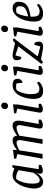

<svg xmlns="http://www.w3.org/2000/svg" viewBox="1245 -1994 758 3288"><g transform="rotate(-90 1624.0 -350.0)"><path d="M158.3 9.4Q94.4 9.4 67 -34Q39.6 -77.4 39.6 -150Q39.6 -179.2 47.5 -224.3Q55.4 -269.5 72.2 -319.6Q89.1 -369.8 115.7 -413.5Q142.2 -457.3 179.6 -485.2Q216.9 -513 265.3 -513Q290.2 -513 314.7 -506.4Q339.3 -499.7 357.2 -492.2Q375.2 -484.6 379.7 -481.4L404.1 -517H441.9L371.3 -66H443.9V-26.9Q441.9 -24.9 427.6 -17.3Q413.3 -9.7 392.7 -2.6Q372.1 4.4 348.2 4.4Q312.6 4.4 302.5 -10.7Q292.3 -25.8 292.3 -45.9Q292.3 -58.3 296.9 -71.9Q301.5 -85.4 309.8 -103.6L306.8 -105.6Q291.9 -78.3 268.3 -51.8Q244.8 -25.3 216.9 -7.9Q189.1 9.4 158.3 9.4ZM184.2 -48.7Q207.4 -48.7 231.1 -66.5Q254.8 -84.3 275.2 -108.5Q295.7 -132.8 309.7 -153.5L353.3 -411.1Q329.3 -427.2 296.7 -440.4Q264.1 -453.6 227.8 -453.6Q213.6 -453.6 206.7 -450.1Q199.8 -446.6 195 -441.4Q174.5 -413.1 158.2 -369.7Q141.8 -326.2 132.6 -275.5Q123.3 -224.7 123.3 -171Q123.3 -111.5 135.1 -80.1Q147 -48.7 184.2 -48.7Z M1127.8 4.4Q1106.1 4.4 1092.4 -0.9Q1078.7 -6.3 1072.6 -17.8Q1066.5 -29.2 1066.5 -47.2Q1066.5 -52.7 1067 -58.1Q1067.4 -63.6 1068.6 -68.8L1119.7 -353.2Q1121.7 -360.6 1123.2 -373.7Q1124.8 -386.7 1124.8 -399.2Q1124.8 -420.9 1115 -433Q1105.1 -445 1080.1 -445Q1053.9 -445 1026.2 -436Q998.6 -427.1 976.6 -415.6Q954.6 -404.2 943.6 -397.2Q942.5 -387.2 941.8 -379.6Q941 -372 939 -360.6L882.8 0H803.1L863.1 -343.8Q866 -361.5 867.1 -376.4Q868.2 -391.2 868.2 -401.8Q868.2 -418.4 860.1 -431.7Q852 -445 824.6 -445Q806 -445 782.6 -438.5Q759.2 -432 735.7 -420.9Q712.1 -409.8 692.4 -395.9L631.7 0H550.8L628.9 -434L550.6 -450.9V-487.6L700.6 -506.6V-438.6Q743.9 -474.9 786.2 -494Q828.5 -513.1 861.6 -513.1Q907.8 -513.1 926 -488.9Q944.2 -464.6 945.2 -435.1Q950.9 -439.9 968.3 -452.3Q985.8 -464.7 1010 -478.8Q1034.3 -493 1061.6 -503.1Q1088.9 -513.1 1114.3 -513.1Q1163.7 -513.1 1182.8 -486.4Q1201.8 -459.8 1201.8 -422Q1201.8 -407.9 1200.6 -393.3Q1199.5 -378.7 1197.4 -365.7Q1195.3 -352.7 1193.3 -341.8L1145.6 -66H1220.5L1218.8 -26.9Q1215.9 -25.3 1202.2 -17.3Q1188.4 -9.3 1168.9 -2.4Q1149.4 4.4 1127.8 4.4Z M1397.2 4.4Q1366.1 4.4 1352.4 -7.7Q1338.8 -19.8 1338.8 -47.2Q1338.8 -50.7 1339.7 -58Q1340.7 -65.3 1341.8 -71.3L1407.8 -434L1328.6 -450.9V-487.6L1479.4 -506.6V-431.6L1417.2 -66H1490.8V-26.9Q1488.6 -24.9 1474.8 -17.3Q1461 -9.7 1440.8 -2.6Q1420.6 4.4 1397.2 4.4ZM1450.9 -591.3Q1428 -591.3 1413.9 -606.5Q1399.8 -621.7 1399.8 -643.4Q1399.8 -658.7 1406.3 -673.9Q1412.8 -689.1 1426.4 -698.9Q1439.9 -708.7 1460.5 -708.7Q1482.2 -708.7 1497 -694.5Q1511.7 -680.3 1511.7 -655.3Q1511.7 -631.5 1497 -611.4Q1482.2 -591.3 1450.9 -591.3Z M1711 9.4Q1640 9.4 1606.9 -29.3Q1573.8 -68 1573.8 -151Q1573.8 -215 1588.6 -278.8Q1603.4 -342.7 1632.7 -396Q1662.1 -449.3 1706 -481.1Q1749.8 -513 1808.1 -513Q1844.4 -513 1868.9 -504.3Q1893.4 -495.6 1906 -476.7Q1918.6 -457.7 1918.6 -427Q1918.6 -404.7 1910.2 -387.8Q1901.7 -370.9 1891.5 -360.9Q1881.3 -350.9 1874 -347H1849.2L1841 -444.7Q1839.6 -445.9 1824.4 -449.7Q1809.3 -453.5 1776 -453.5Q1760 -453.5 1745.8 -450.6Q1731.6 -447.8 1721.1 -440.2Q1718.3 -438.4 1708.2 -419.3Q1698.1 -400.1 1685.8 -367.8Q1673.4 -335.4 1664.7 -293.7Q1655.9 -252.1 1655.9 -205.4Q1655.9 -143.7 1665.8 -111.2Q1675.7 -78.6 1696.7 -66.4Q1717.8 -54.2 1751.1 -54.2Q1772.5 -54.2 1793.9 -63.7Q1815.4 -73.1 1831.2 -83.8Q1847.1 -94.6 1849.5 -96.8L1870.7 -63.3Q1866.8 -58.1 1847.2 -40.3Q1827.6 -22.4 1793.2 -6.5Q1758.8 9.4 1711 9.4Z M2044.2 4.4Q2013.1 4.4 1999.4 -7.7Q1985.8 -19.8 1985.8 -47.2Q1985.8 -50.7 1986.7 -58Q1987.7 -65.3 1988.8 -71.3L2054.8 -434L1975.6 -450.9V-487.6L2126.4 -506.6V-431.6L2064.2 -66H2137.8V-26.9Q2135.6 -24.9 2121.8 -17.3Q2108 -9.7 2087.8 -2.6Q2067.6 4.4 2044.2 4.4ZM2097.9 -591.3Q2075 -591.3 2060.9 -606.5Q2046.8 -621.7 2046.8 -643.4Q2046.8 -658.7 2053.3 -673.9Q2059.8 -689.1 2073.4 -698.9Q2086.9 -708.7 2107.5 -708.7Q2129.2 -708.7 2144 -694.5Q2158.7 -680.3 2158.7 -655.3Q2158.7 -631.5 2144 -611.4Q2129.2 -591.3 2097.9 -591.3Z M2472 9.4Q2458.7 9.4 2438.2 6.7Q2417.7 3.9 2398.2 0.4Q2378.7 -3.1 2364.9 -5.9L2252.4 -27.5L2202.1 7.6L2173 -19.1L2468.3 -407.3V-417.2L2319.4 -465.3L2292.7 -366.6H2258.8Q2255.1 -371.4 2245.9 -391.2Q2236.8 -411 2236.8 -444.1Q2236.8 -482.1 2259.8 -497.6Q2282.8 -513 2315.6 -513Q2340.7 -513 2366.3 -508.5Q2391.9 -504 2424.9 -495.7L2527.7 -471.6L2583.2 -512.3L2610.5 -489.3L2308.9 -90.9V-80.9L2472.7 -38.8L2500.3 -137.8H2533.5Q2537.1 -132 2546.4 -112.2Q2555.7 -92.4 2555.7 -59.6Q2555.7 -34.6 2543.8 -19.1Q2532 -3.6 2513 2.9Q2494 9.4 2472 9.4Z M2715.2 4.4Q2684.1 4.4 2670.4 -7.7Q2656.8 -19.8 2656.8 -47.2Q2656.8 -50.7 2657.7 -58Q2658.7 -65.3 2659.8 -71.3L2725.8 -434L2646.6 -450.9V-487.6L2797.4 -506.6V-431.6L2735.2 -66H2808.8V-26.9Q2806.6 -24.9 2792.8 -17.3Q2779 -9.7 2758.8 -2.6Q2738.6 4.4 2715.2 4.4ZM2768.9 -591.3Q2746 -591.3 2731.9 -606.5Q2717.8 -621.7 2717.8 -643.4Q2717.8 -658.7 2724.3 -673.9Q2730.8 -689.1 2744.4 -698.9Q2757.9 -708.7 2778.5 -708.7Q2800.2 -708.7 2815 -694.5Q2829.7 -680.3 2829.7 -655.3Q2829.7 -631.5 2815 -611.4Q2800.2 -591.3 2768.9 -591.3Z M3047.4 9.1Q2996.8 9.1 2963.7 -5.2Q2930.7 -19.5 2914.7 -53.8Q2898.6 -88 2898.6 -147.6Q2898.6 -191.4 2907.1 -241.3Q2915.6 -291.1 2933.3 -339.1Q2950.9 -387.1 2978.7 -426.6Q3006.5 -466 3044.5 -489.5Q3082.4 -513 3131.3 -513Q3168.6 -513 3192.4 -497.6Q3216.1 -482.1 3227.1 -459.7Q3238.2 -437.3 3238.2 -415.8Q3238.2 -358.3 3219.4 -321.3Q3200.7 -284.3 3166.4 -261.9Q3132.1 -239.6 3085.3 -226.9Q3038.4 -214.1 2982 -204V-190.2Q2982 -136.3 2990.2 -105.7Q2998.3 -75.2 3019.3 -62.8Q3040.2 -50.4 3076.3 -50.4Q3099.7 -50.4 3129.2 -63.3Q3158.7 -76.2 3184.2 -97.3L3203 -68.1Q3186.3 -46 3160.3 -28.4Q3134.4 -10.9 3105.1 -0.9Q3075.9 9.1 3047.4 9.1ZM2985.7 -246.2Q3046.8 -260.2 3082.1 -275.7Q3117.4 -291.2 3134.3 -309Q3151.2 -326.7 3156.4 -348.4Q3161.5 -370 3161.5 -395.4Q3161.5 -407.9 3157.2 -420.9Q3152.9 -434 3139.7 -443.5Q3126.5 -453.1 3098.6 -453.1Q3078.2 -453.1 3062.7 -449.7Q3047.2 -446.2 3042.4 -439.1Q3027.6 -415.5 3016.2 -381.8Q3004.7 -348.1 2997.6 -312.7Q2990.4 -277.3 2985.7 -246.2Z"/></g></svg>

Font: Faustina Light
Style: Italic
Weight: 300
Italic angle: -8°
Designer: Alfonso Garcia
Foundry: http://www.omnibus-type.com
Version: Version 1.200